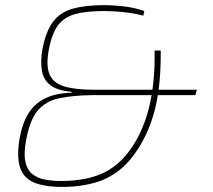

<svg xmlns="http://www.w3.org/2000/svg" viewBox="-20 -718 831 749"><path d="M388 -698Q417 -698 460 -693.5Q503 -689 543 -675L539 -657Q500 -667 459.5 -671Q419 -675 386 -675Q319 -675 275 -663.5Q231 -652 206.5 -619.5Q182 -587 170 -522Q159 -461 173.5 -427.5Q188 -394 230.5 -381Q273 -368 344 -368H748L742 -347H343Q263 -346 210 -334.5Q157 -323 126.5 -286Q96 -249 82 -172Q72 -119 79 -87Q86 -55 106 -39Q126 -23 155 -17.5Q184 -12 219 -12Q321 -12 389.5 -46.5Q458 -81 507 -163Q548 -233 566.5 -321Q585 -409 583 -521H607Q608 -399 589 -311Q570 -223 527 -151Q490 -89 446 -54.5Q402 -20 351 -5.5Q300 9 241 11Q167 13 121.5 -2.5Q76 -18 60 -60Q44 -102 56 -176Q67 -238 92 -277Q117 -316 158.5 -335.5Q200 -355 259 -356V-360Q207 -364 179 -384Q151 -404 144 -439.5Q137 -475 145 -523Q158 -594 186 -632Q214 -670 263.5 -684Q313 -698 388 -698Z"/></svg>

Font: Exo 2 Thin
Style: Italic
Weight: 250
Italic angle: -8°
Designer: Natanael Gama
Foundry: Natanael Gama
Version: Version 2.010